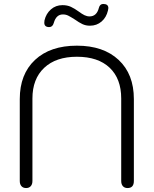

<svg xmlns="http://www.w3.org/2000/svg" viewBox="-20 -941 777 971"><path d="M80 -26V-440Q80 -566 157 -638Q234 -710 369 -710Q503 -710 580 -638Q657 -566 657 -440V-26Q657 10 625 10Q610 10 601.5 0.5Q593 -9 593 -26V-443Q593 -543 534.5 -598.5Q476 -654 369 -654Q263 -654 203.5 -598Q144 -542 144 -443V-26Q144 -9 135.5 0.5Q127 10 112 10Q97 10 88.5 0.5Q80 -9 80 -26ZM204 -826Q204 -833 205 -838Q213 -872 237.5 -893.5Q262 -915 296 -915Q320 -915 338.5 -906.5Q357 -898 379 -882Q395 -870 407.5 -864Q420 -858 433 -858Q469 -858 480 -901Q485 -921 502 -921Q528 -921 528 -900Q528 -896 526 -888Q518 -853 493.5 -832Q469 -811 435 -811Q414 -811 397 -819Q380 -827 359 -842Q337 -856 325 -862Q313 -868 298 -868Q264 -868 252 -825Q246 -804 229 -804Q204 -804 204 -826Z"/></svg>

Font: Kodchasan Light
Style: Regular
Weight: 300
Version: Version 1.000; ttfautohint (v1.6)